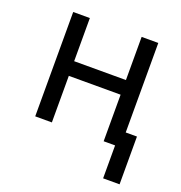

<svg xmlns="http://www.w3.org/2000/svg" viewBox="-125 -628 849 899"><g transform="rotate(20 300.0 -178.0)"><path d="M486 164V0H429V-232H171V0H88V-520H171V-305H429V-520H512V-74H568V164Z"/></g></svg>

Font: Nova Nerd Font
Style: Regular
Weight: 400
Designer: Belleve Invis
Foundry: Belleve Invis
Version: Version 24.1.4; ttfautohint (v1.8.4);Nerd Fonts 3.1.1